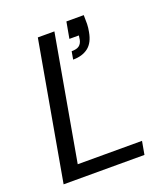

<svg xmlns="http://www.w3.org/2000/svg" viewBox="-134 -820 799 915"><g transform="rotate(-20 266.0 -362.5)"><path d="M31 0 155 -700H239L127 -67H453L441 0ZM277 -543 284 -583Q310 -583 322.5 -592.5Q335 -602 339 -621L342 -642H294L309 -725H397Q398 -699 397.5 -680Q397 -661 393 -641Q384 -589 354 -566Q324 -543 277 -543Z"/></g></svg>

Font: DM Sans 9pt
Style: Italic
Weight: 400
Italic angle: -10°
Designer: Colophon Foundry, Jonny Pinhorn
Foundry: Colophon Foundry
Version: Version 4.004